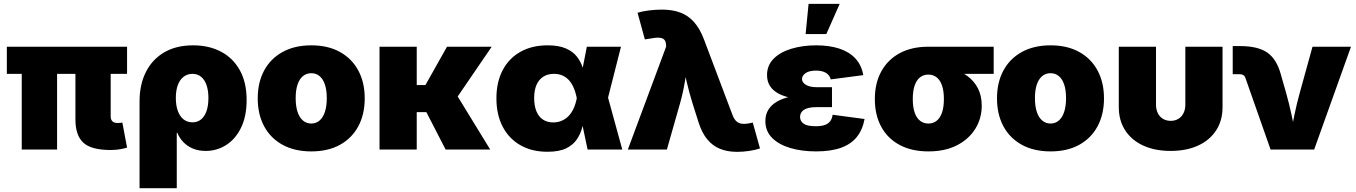

<svg xmlns="http://www.w3.org/2000/svg" viewBox="-20 -789 7153 1013"><path d="M564 2.4Q461.4 2.4 419.7 -36.1Q377.9 -74.7 377.9 -159.2V-506.8H564V-174.3Q564 -157.7 573.2 -148.9Q582.5 -140.1 600.1 -140.1Q609.4 -140.1 615.5 -140.9Q621.6 -141.6 625.5 -142.6L650.4 -10.3Q638.7 -6.3 616.2 -2Q593.8 2.4 564 2.4ZM94.7 0V-506.8H281.2V0ZM16.1 -399.4V-542.5H650.4V-399.4Z M716.3 204.1V-254.4Q716.3 -342.8 749.8 -409.2Q783.2 -475.6 846.2 -512.7Q909.2 -549.8 999 -549.8Q1083 -549.8 1146.5 -516.1Q1210 -482.4 1245.6 -418Q1281.2 -353.5 1281.2 -261.2Q1281.2 -176.3 1252.2 -116Q1223.1 -55.7 1173.8 -24.2Q1124.5 7.3 1065.4 7.3Q1027.3 7.3 997.8 -5.1Q968.3 -17.6 947.5 -39.1Q926.8 -60.5 915.5 -88.4H912.6V204.1ZM995.1 -143.6Q1022 -143.6 1040.8 -158.9Q1059.6 -174.3 1069.6 -203.1Q1079.6 -231.9 1079.6 -272Q1079.6 -312 1069.6 -340.3Q1059.6 -368.7 1040.8 -384Q1022 -399.4 995.1 -399.4Q968.8 -399.4 948.7 -384Q928.7 -368.7 918.2 -340.3Q907.7 -312 907.7 -272Q907.7 -232.9 918.2 -203.9Q928.7 -174.8 948.5 -159.2Q968.3 -143.6 995.1 -143.6Z M1622.6 9.8Q1534.2 9.8 1470.7 -25.1Q1407.2 -60.1 1373.5 -123Q1339.8 -186 1339.8 -270Q1339.8 -354 1373.5 -416.7Q1407.2 -479.5 1470.7 -514.6Q1534.2 -549.8 1622.6 -549.8Q1710.9 -549.8 1773.9 -514.6Q1836.9 -479.5 1870.6 -416.7Q1904.3 -354 1904.3 -270Q1904.3 -186 1870.6 -123Q1836.9 -60.1 1773.9 -25.1Q1710.9 9.8 1622.6 9.8ZM1622.6 -137.2Q1647.5 -137.2 1666 -153.1Q1684.6 -168.9 1694.3 -199Q1704.1 -229 1704.1 -271Q1704.1 -313.5 1694.3 -342.8Q1684.6 -372.1 1666 -387.5Q1647.5 -402.8 1622.6 -402.8Q1597.2 -402.8 1578.4 -387.5Q1559.6 -372.1 1549.8 -342.8Q1540 -313.5 1540 -271Q1540 -229 1549.8 -199Q1559.6 -168.9 1578.4 -153.1Q1597.2 -137.2 1622.6 -137.2Z M2178.7 -542.5V0H1982.4V-542.5ZM2574.2 -542.5 2338.4 -197.3H2140.1L2137.7 -340.3H2224.6L2338.4 -542.5ZM2331.1 0 2225.6 -205.1 2391.6 -285.2 2566.4 0Z M2868.2 11.7Q2786.1 11.7 2725.6 -22.9Q2665 -57.6 2632.1 -120.8Q2599.1 -184.1 2599.1 -270Q2599.1 -356 2632.1 -418.7Q2665 -481.4 2725.8 -515.6Q2786.6 -549.8 2869.1 -549.8Q2928.7 -549.8 2966.1 -533.2Q3003.4 -516.6 3023.9 -490Q3044.4 -463.4 3054.4 -432.4Q3064.5 -401.4 3069.8 -372.6H3126.5L3187.5 -275.9L3263.2 0H3080.1L3022.9 -272.5Q3016.1 -305.7 3005.1 -329.6Q2994.1 -353.5 2979.2 -368.7Q2964.4 -383.8 2945.1 -391.6Q2925.8 -399.4 2902.8 -399.4Q2869.6 -399.4 2846.2 -384.3Q2822.8 -369.1 2810.5 -341.1Q2798.3 -313 2798.3 -272Q2798.3 -231 2810.1 -202.1Q2821.8 -173.3 2844.5 -158.2Q2867.2 -143.1 2898.9 -143.1Q2923.3 -143.1 2943.6 -151.9Q2963.9 -160.6 2979.5 -176.5Q2995.1 -192.4 3006.1 -216.1Q3017.1 -239.7 3022.9 -269.5L3076.2 -542.5H3256.3L3187 -269.5L3126 -177.7H3065.9Q3060.1 -148.4 3051.5 -115.7Q3043 -83 3023.7 -54Q3004.4 -24.9 2967.5 -6.6Q2930.7 11.7 2868.2 11.7Z M3292.5 0 3494.6 -543 3494.1 -552.7Q3493.2 -570.8 3484.6 -579.8Q3476.1 -588.9 3457.5 -590.1Q3439 -591.3 3407.7 -585L3382.3 -581.1L3343.8 -721.7Q3368.2 -729.5 3403.6 -733.9Q3439 -738.3 3472.7 -738.3Q3527.8 -738.3 3569.6 -722.7Q3611.3 -707 3641.8 -672.6Q3672.4 -638.2 3693.8 -582L3845.7 -179.7Q3853.5 -160.2 3864.7 -149.7Q3876 -139.2 3891.6 -136.5Q3907.2 -133.8 3926.3 -137.2L3951.7 -142.1L3989.7 -5.9Q3967.3 2 3934.1 7.1Q3900.9 12.2 3868.7 12.2Q3818.4 12.2 3779.1 -3.7Q3739.7 -19.5 3711.2 -54.2Q3682.6 -88.9 3665 -145.5L3633.3 -245.6Q3616.2 -300.8 3603 -357.4Q3589.8 -414.1 3577.1 -481H3615.2Q3602.5 -414.1 3593.3 -357.7Q3584 -301.3 3568.4 -245.6L3498.5 0Z M4285.2 9.8Q4209.5 9.8 4148.9 -8.3Q4088.4 -26.4 4053.2 -62Q4018.1 -97.7 4018.1 -149.9Q4018.1 -185.1 4034.2 -210.7Q4050.3 -236.3 4080.1 -253.4Q4109.9 -270.5 4151.1 -279.1Q4192.4 -287.6 4242.7 -287.6H4369.6V-223.6H4286.1Q4258.3 -223.6 4239.3 -217.5Q4220.2 -211.4 4210.7 -199.7Q4201.2 -188 4201.2 -171.9Q4201.2 -149.9 4220 -136.5Q4238.8 -123 4283.7 -123Q4313 -123 4331.3 -129.4Q4349.6 -135.7 4359.9 -149.2Q4370.1 -162.6 4373 -183.6L4541.5 -161.1Q4531.2 -104.5 4500.7 -66.4Q4470.2 -28.3 4417 -9.3Q4363.8 9.8 4285.2 9.8ZM4243.7 -265.1Q4196.8 -265.1 4157.2 -272.2Q4117.7 -279.3 4088.4 -294.7Q4059.1 -310.1 4043 -334.5Q4026.9 -358.9 4026.9 -393.1Q4026.9 -443.8 4061.3 -478.8Q4095.7 -513.7 4154.8 -531.7Q4213.9 -549.8 4286.1 -549.8Q4355.5 -549.8 4408 -532.7Q4460.4 -515.6 4492.9 -480.7Q4525.4 -445.8 4534.7 -392.6L4362.8 -370.1Q4358.4 -391.6 4338.4 -404.1Q4318.4 -416.5 4285.6 -416.5Q4249 -416.5 4230.2 -403.1Q4211.4 -389.6 4211.4 -372.6Q4211.4 -353.5 4232.4 -341.3Q4253.4 -329.1 4286.1 -329.1H4369.6V-265.1ZM4230.5 -609.4 4246.1 -768.6H4410.2L4339.8 -609.4Z M4878.4 9.8Q4790 9.8 4726.6 -24.2Q4663.1 -58.1 4629.4 -120.4Q4595.7 -182.6 4595.7 -266.1Q4595.7 -349.6 4629.4 -411.6Q4663.1 -473.6 4726.3 -508.1Q4789.6 -542.5 4877.9 -542.5H5222.7V-399.4H4984.9L4877.9 -395.5Q4852.5 -395.5 4834 -380.9Q4815.4 -366.2 4805.7 -337.6Q4795.9 -309.1 4795.9 -266.1Q4795.9 -224.1 4805.7 -195.3Q4815.4 -166.5 4834.2 -151.9Q4853 -137.2 4878.4 -137.2Q4903.3 -137.2 4921.9 -151.9Q4940.4 -166.5 4950.2 -195.3Q4960 -224.1 4960 -266.1Q4960 -309.1 4950.2 -337.6Q4940.4 -366.2 4921.9 -380.9Q4903.3 -395.5 4878.4 -395.5V-443.8Q4940.4 -443.8 4991.9 -430.4Q5043.5 -417 5081.1 -390.1Q5118.7 -363.3 5139.2 -323.7Q5159.7 -284.2 5159.7 -231Q5159.7 -164.6 5126 -109.9Q5092.3 -55.2 5029.5 -22.7Q4966.8 9.8 4878.4 9.8Z M5522.9 9.8Q5434.6 9.8 5371.1 -25.1Q5307.6 -60.1 5273.9 -123Q5240.2 -186 5240.2 -270Q5240.2 -354 5273.9 -416.7Q5307.6 -479.5 5371.1 -514.6Q5434.6 -549.8 5522.9 -549.8Q5611.3 -549.8 5674.3 -514.6Q5737.3 -479.5 5771 -416.7Q5804.7 -354 5804.7 -270Q5804.7 -186 5771 -123Q5737.3 -60.1 5674.3 -25.1Q5611.3 9.8 5522.9 9.8ZM5522.9 -137.2Q5547.9 -137.2 5566.4 -153.1Q5585 -168.9 5594.7 -199Q5604.5 -229 5604.5 -271Q5604.5 -313.5 5594.7 -342.8Q5585 -372.1 5566.4 -387.5Q5547.9 -402.8 5522.9 -402.8Q5497.6 -402.8 5478.8 -387.5Q5460 -372.1 5450.2 -342.8Q5440.4 -313.5 5440.4 -271Q5440.4 -229 5450.2 -199Q5460 -168.9 5478.8 -153.1Q5497.6 -137.2 5522.9 -137.2Z M6156.2 7.3Q6073.2 7.3 6011.7 -21Q5950.2 -49.3 5916.5 -101.3Q5882.8 -153.3 5882.8 -223.6V-542.5H6079.1V-237.3Q6079.1 -210.9 6088.9 -191.7Q6098.6 -172.4 6116.2 -161.9Q6133.8 -151.4 6156.7 -151.4Q6179.7 -151.4 6197 -161.9Q6214.4 -172.4 6224.1 -191.7Q6233.9 -210.9 6233.9 -237.3V-542.5H6430.2V-223.6Q6430.2 -153.3 6396.5 -101.3Q6362.8 -49.3 6301.3 -21Q6239.7 7.3 6156.2 7.3Z M6683.6 0 6550.3 -379.4Q6547.4 -388.2 6539.8 -392.8Q6532.2 -397.5 6521 -397.5H6483.9V-545.9H6522.5Q6615.7 -545.9 6665 -512.5Q6714.4 -479 6736.8 -399.9L6766.1 -296.9Q6781.7 -241.7 6793.9 -184.6Q6806.2 -127.4 6818.4 -61.5H6786.1Q6797.9 -127.4 6809.8 -184.6Q6821.8 -241.7 6836.9 -296.9L6904.8 -542.5H7107.9L6913.6 0Z"/></svg>

Font: Inter 16pt Black
Style: Regular
Weight: 900
Version: Version 4.001;git-66647c0bb